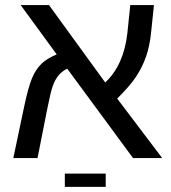

<svg xmlns="http://www.w3.org/2000/svg" viewBox="-20 -619 668 752"><path d="M166 -196.8 127 0H32.2L73.2 -194.8Q90.8 -278.8 105.5 -313Q120.1 -347.7 142.3 -369.1Q164.6 -390.6 202.1 -405.8L61 -599.1H171.9L392.1 -295.9Q464.8 -363.8 479 -490.2L490.2 -599.1H583L571.8 -492.2Q566.4 -438.5 552.2 -397.9Q537.6 -356 513.4 -319.3Q489.3 -282.7 439 -232.9L615.2 0H501L243.2 -350.1Q204.1 -331.1 187.5 -284.2Q182.6 -272 177.5 -250Q172.4 -228 166 -196.8ZM394 61V112.8H233.9V61Z"/></svg>

Font: Arimo
Style: Regular
Weight: 400
Designer: Steve Matteson
Foundry: Monotype Imaging Inc.
Version: Version 1.33